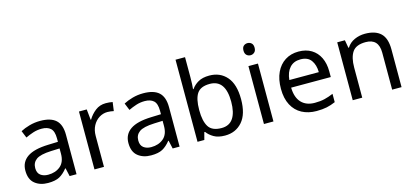

<svg xmlns="http://www.w3.org/2000/svg" viewBox="-63 -1233 3697 1717"><g transform="rotate(-15 1785.0 -375.0)"><path d="M288 -545Q386 -545 433 -502Q480 -459 480 -365V0H416L399 -76H395Q360 -32 321.5 -11Q283 10 215 10Q142 10 94 -28.5Q46 -67 46 -149Q46 -229 109 -272.5Q172 -316 303 -320L394 -323V-355Q394 -422 365 -448Q336 -474 283 -474Q241 -474 203 -461.5Q165 -449 132 -433L105 -499Q140 -518 188 -531.5Q236 -545 288 -545ZM393 -262 314 -259Q214 -255 175.5 -227Q137 -199 137 -148Q137 -103 164.5 -82Q192 -61 235 -61Q303 -61 348 -98.5Q393 -136 393 -214Z M896 -546Q911 -546 928.5 -544.5Q946 -543 959 -540L948 -459Q935 -462 919.5 -464Q904 -466 890 -466Q849 -466 813 -443.5Q777 -421 755.5 -380.5Q734 -340 734 -286V0H646V-536H718L728 -438H732Q758 -482 799 -514Q840 -546 896 -546Z M1242 -545Q1340 -545 1387 -502Q1434 -459 1434 -365V0H1370L1353 -76H1349Q1314 -32 1275.5 -11Q1237 10 1169 10Q1096 10 1048 -28.5Q1000 -67 1000 -149Q1000 -229 1063 -272.5Q1126 -316 1257 -320L1348 -323V-355Q1348 -422 1319 -448Q1290 -474 1237 -474Q1195 -474 1157 -461.5Q1119 -449 1086 -433L1059 -499Q1094 -518 1142 -531.5Q1190 -545 1242 -545ZM1347 -262 1268 -259Q1168 -255 1129.5 -227Q1091 -199 1091 -148Q1091 -103 1118.5 -82Q1146 -61 1189 -61Q1257 -61 1302 -98.5Q1347 -136 1347 -214Z M1688 -760V-575Q1688 -541 1686.5 -511.5Q1685 -482 1683 -465H1688Q1711 -499 1751 -522Q1791 -545 1854 -545Q1954 -545 2014.5 -475.5Q2075 -406 2075 -268Q2075 -130 2014 -60Q1953 10 1854 10Q1791 10 1751 -13Q1711 -36 1688 -68H1681L1663 0H1600V-760ZM1839 -472Q1754 -472 1721 -423Q1688 -374 1688 -271V-267Q1688 -168 1720.5 -115.5Q1753 -63 1841 -63Q1913 -63 1948.5 -116Q1984 -169 1984 -269Q1984 -472 1839 -472Z M2260 -737Q2280 -737 2295.5 -723.5Q2311 -710 2311 -681Q2311 -653 2295.5 -639Q2280 -625 2260 -625Q2238 -625 2223 -639Q2208 -653 2208 -681Q2208 -710 2223 -723.5Q2238 -737 2260 -737ZM2303 -536V0H2215V-536Z M2680 -546Q2749 -546 2798.5 -516Q2848 -486 2874.5 -431.5Q2901 -377 2901 -304V-251H2534Q2536 -160 2580.5 -112.5Q2625 -65 2705 -65Q2756 -65 2795.5 -74.5Q2835 -84 2877 -102V-25Q2836 -7 2796 1.5Q2756 10 2701 10Q2625 10 2566.5 -21Q2508 -52 2475.5 -113.5Q2443 -175 2443 -264Q2443 -352 2472.5 -415Q2502 -478 2555.5 -512Q2609 -546 2680 -546ZM2679 -474Q2616 -474 2579.5 -433.5Q2543 -393 2536 -321H2809Q2808 -389 2777 -431.5Q2746 -474 2679 -474Z M3295 -546Q3391 -546 3440 -499.5Q3489 -453 3489 -349V0H3402V-343Q3402 -472 3282 -472Q3193 -472 3159 -422Q3125 -372 3125 -278V0H3037V-536H3108L3121 -463H3126Q3152 -505 3198 -525.5Q3244 -546 3295 -546Z"/></g></svg>

Font: Noto IKEA Latin
Style: Regular
Weight: 400
Designer: Monotype Design Team
Foundry: Monotype Imaging Inc.
Version: Version 1.0